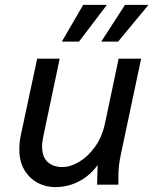

<svg xmlns="http://www.w3.org/2000/svg" viewBox="-20 -755 636 785"><path d="M59 -144Q59 -158 60.5 -172.5Q62 -187 65 -202L132 -515H224L158 -202Q156 -190 154 -179Q152 -168 152 -157Q152 -114 174.5 -93Q197 -72 235 -72Q268 -72 304 -93.5Q340 -115 369 -155.5Q398 -196 410 -254L465 -515H557L474 -123Q469 -100 466.5 -78.5Q464 -57 464 -34V0H377L380 -112L392 -100Q361 -47 312 -18.5Q263 10 206 10Q166 10 132.5 -8.5Q99 -27 79 -61.5Q59 -96 59 -144ZM233 -585 320 -735H417L303 -585ZM394 -585 491 -735H587L463 -585Z"/></svg>

Font: Radio Canada
Style: Italic
Weight: 400
Italic angle: -12°
Designer: Charles Daoud, Etienne Aubert Bonn, Alexandre Saumier Demers, Jacques Le Bailly
Foundry: Radio-Canada
Version: Version 2.104;gftools[0.9.28.dev5+ged2979d]